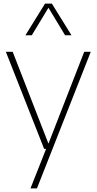

<svg xmlns="http://www.w3.org/2000/svg" viewBox="-20 -828 538 1068"><path d="M448.5 -540H485L185.5 220H149.5L236.5 0H225.5L12.5 -540H50.5L249.5 -29ZM377.5 -632H342L249.5 -785L157 -632H121.5L230.5 -808H268.5Z"/></svg>

Font: Encode Sans Thin
Style: Regular
Weight: 250
Designer: Multiple Designers
Foundry: Impallari Type
Version: Version 2.000